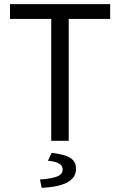

<svg xmlns="http://www.w3.org/2000/svg" viewBox="-20 -676 576 922"><path d="M226 0H310V-585H509V-656H28V-585H226ZM180 226C286 221 345 193 345 135C345 90 315 68 228 58L210 96C256 100 281 112 281 138C281 165 256 180 172 186Z"/></svg>

Font: DAIFUKU Sans
Style: Regular
Weight: 400
Designer: Original font ‘Source Han Sans JP’ : Paul D. Hunt
Foundry: Daifuku
Version: Version 1.000